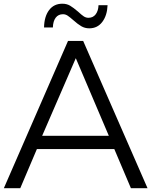

<svg xmlns="http://www.w3.org/2000/svg" viewBox="-37 -994 799 1014"><path d="M242.2 -848.9H195.6Q196.7 -906.7 222.2 -940.6Q247.8 -974.4 292.2 -974.4Q315.6 -974.4 333.3 -963.9Q351.1 -953.3 375.6 -932.2Q393.3 -915.6 405 -907.8Q416.7 -900 430 -900Q454.4 -900 468.3 -918.3Q482.2 -936.7 483.3 -966.7H531.1Q528.9 -912.2 503.3 -878.3Q477.8 -844.4 434.4 -844.4Q411.1 -844.4 392.2 -855.6Q373.3 -866.7 351.1 -886.7Q332.2 -903.3 320.6 -911.1Q308.9 -918.9 295.6 -918.9Q271.1 -918.9 257.2 -900.6Q243.3 -882.2 242.2 -848.9ZM157.8 -206.7 70 0H-16.7L322.2 -777.8H402.2L742.2 0H654.4L566.7 -206.7ZM363.3 -686.7 185.6 -276.7H537.8Z"/></svg>

Font: Paperlogy 4 Regular
Style: Regular
Weight: 400
Designer: redesigned by Lee Juim, glyphs from Gmarket Sans & Montserrat
Foundry: PT&
Version: Version 1.001